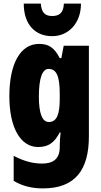

<svg xmlns="http://www.w3.org/2000/svg" viewBox="-20 -807 564 1067"><path d="M430 -787H335C333 -736 310 -718 270 -718C229 -718 210 -739 207 -787H112C112 -668 178 -606 270 -606C359 -606 430 -676 430 -787ZM197 -563C93 -563 32 -453 32 -272C32 -99 93 10 192 10C249 10 282 -14 312 -71H317C314 -51 312 -17 312 5V11C312 78 273 102 214 102C165 102 115 90 56 59V198C103 226 154 240 219 240C398 240 474 137 474 -49V-553H334L321 -484H312C281 -544 249 -563 197 -563ZM250 -424C294 -424 312 -384 312 -285V-256C312 -168 294 -129 251 -129C215 -129 196 -176 196 -270C196 -375 216 -424 250 -424Z"/></svg>

Font: Noto Sans Arabic ExtCond Blk
Style: Regular
Weight: 900
Width: 2
Designer: Monotype Design Team, Nadine Chahine, Nizar Qandah and Khaled Hosny
Foundry: Monotype Imaging Inc.
Version: Version 2.012